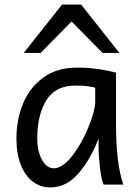

<svg xmlns="http://www.w3.org/2000/svg" viewBox="-20 -801 602 833"><path d="M407.7 -161.1V-200.2Q373.5 -110.4 320.6 -49.1Q267.6 12.2 197.8 12.2Q156.2 12.2 123 -12.5Q89.8 -37.1 70.6 -85.2Q51.3 -133.3 51.3 -200.2Q51.3 -281.7 80.1 -351.8Q108.9 -421.9 168.5 -464.8Q228 -507.8 314.9 -507.8Q397.9 -507.8 483.4 -485.8V-258.8Q483.4 -91.3 515.1 0H429.7Q419.9 -21 413.8 -72.3Q407.7 -123.5 407.7 -161.1ZM307.6 -429.7Q219.2 -429.7 180.4 -365Q141.6 -300.3 141.6 -200.2Q141.6 -163.1 151.1 -133.5Q160.6 -104 177 -87.4Q193.4 -70.8 212.4 -70.8Q252 -70.8 293.9 -125.5Q335.9 -180.2 364.5 -251.2Q393.1 -322.3 393.1 -358.9V-420.9Q376 -424.8 357.9 -427.2Q339.8 -429.7 307.6 -429.7ZM83 -571.3 249 -781.2H332L498 -571.3H424.8L290.5 -708L156.2 -571.3Z"/></svg>

Font: Lesson One
Style: Regular
Weight: 400
Designer: But Ko, Victor Gaultney, Annie Olsen, Julie Remington, Don Collingsworth, Eric Hays, Becca Hirsbrunner
Version: Version 1.100